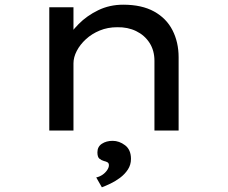

<svg xmlns="http://www.w3.org/2000/svg" viewBox="-20 -556 971 818"><path d="M190 0V-525H293V-385L259 -381Q280 -418 315 -453.5Q350 -489 398.5 -512.5Q447 -536 505 -536Q584 -536 636.5 -507Q689 -478 715 -427Q741 -376 741 -312V0H638V-297Q638 -341 617 -373.5Q596 -406 560 -423.5Q524 -441 479 -440Q439 -440 405 -426Q371 -412 346 -389Q321 -366 307 -339Q293 -312 293 -286V0H242Q219 0 206 0Q193 0 190 0ZM414 242 390 200Q404 197 416 189Q428 181 436 169.5Q444 158 444 148Q444 139 438 135.5Q432 132 423 130Q412 127 403.5 120Q395 113 395 93Q395 69 414 56.5Q433 44 460 44Q488 44 513 63Q538 82 538 121Q538 146 525 166Q512 186 492 201Q472 216 451 226Q430 236 414 242Z"/></svg>

Font: Lexend Tera
Style: Regular
Weight: 400
Designer: Bonnie Shaver-Troup, Thomas Jockin
Foundry: Lexend
Version: Version 1.007